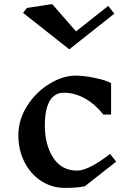

<svg xmlns="http://www.w3.org/2000/svg" viewBox="-20 -912 653 942"><path d="M525 -504V-350H487Q448 -400 397.5 -428.5Q347 -457 293 -457Q247 -457 223.5 -416Q200 -375 200 -296Q200 -202 241 -138.5Q282 -75 358 -75Q415 -75 520 -157L550 -119L396 2Q356 10 300 10Q234 10 181.5 -24.5Q129 -59 99.5 -118Q70 -177 70 -248Q70 -325 113.5 -393Q157 -461 223 -501Q289 -541 351 -541Q392 -541 446.5 -529.5Q501 -518 525 -504ZM320 -670 93 -849 112 -873 236 -892 353 -758 511 -883 541 -845Z"/></svg>

Font: Inknut Antiqua
Style: Regular
Weight: 400
Designer: Claus Eggers Sørensen
Foundry: Claus Eggers Sørensen
Version: Version 1.003; ttfautohint (v1.8.2) -l 8 -r 50 -G 200 -x 14 